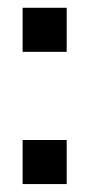

<svg xmlns="http://www.w3.org/2000/svg" viewBox="-20 -464 225 484"><path d="M37 -444.4H148.1V-333.3H37ZM37 -111.1H148.1V0H37Z"/></svg>

Font: Jersey 15
Style: Regular
Weight: 400
Designer: Sarah Cadigan-Fried
Version: Version 1.001; ttfautohint (v1.8.4.7-5d5b)